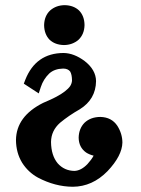

<svg xmlns="http://www.w3.org/2000/svg" viewBox="-20 -672 540 733"><path d="M127.9 -315.4 135.8 -339.7C142.5 -360 153.3 -377.2 168 -391.4C181.4 -403.5 199 -409.7 220.7 -410.2H221.1C221.5 -410.2 221.9 -410.2 222.3 -410.2C233.6 -409.9 242 -406.3 247.7 -399.2C252.3 -391.8 254.7 -380.4 254.9 -365.2C254.7 -357.9 252.4 -350.7 248 -343.5C238.7 -330.2 221.4 -316.8 196.2 -303.2C187.5 -298.5 177.5 -293.6 166 -288.6C154.5 -283.7 147.4 -280.5 144.6 -279.2C76.4 -245.1 41.9 -197.9 41 -137.7C41.2 -105.1 49 -76.1 64.5 -50.7C79.9 -26.5 100 -7.6 124.7 6C168.3 29 212.7 40.7 257.8 41C307.9 40.7 352.1 20.8 390.6 -18.7C427.7 -57.9 446.6 -94.3 447.3 -127.9C447.1 -150.3 440.7 -171.5 428 -191.7C413.4 -213.6 391.8 -224.9 363.3 -225.6C338.2 -225.4 318 -217.9 302.6 -203.3C288.2 -188.5 280.8 -169.5 280.3 -146.5C280.6 -122 290 -103.2 308.5 -89.9C316.4 -84.7 326 -80.6 337.4 -77.7C332.2 -67.7 324.3 -57 313.9 -45.6C297.9 -29 281.5 -20.3 264.6 -19.5C238.7 -19.8 217.3 -29.4 200.4 -48.3C183.7 -68.3 175.2 -95.5 174.8 -129.9C175.1 -158.8 186.6 -183.2 209.3 -203.3C231.2 -221.5 256.3 -238.7 284.6 -254.8C325.3 -280.1 346 -315.9 346.7 -362.3C346.3 -391.1 331.8 -416.7 303.2 -438.9C276.3 -459 249.5 -469.3 222.7 -469.7C152 -469.4 103.3 -435.2 76.5 -367.3L70.9 -352.6ZM302.7 -576.2C302.5 -599.4 295.5 -618.1 281.6 -632.2C267.8 -645.1 249.6 -651.9 227.1 -652.3C205.2 -652.1 186.7 -645.4 171.4 -632.1C156.6 -618.2 149 -599.5 148.4 -576.2C148.7 -553 155.7 -534.3 169.5 -520.1C183.3 -507.2 201.5 -500.5 224.1 -500C245.9 -500.2 264.5 -507 279.8 -520.2C294.5 -534.2 302.2 -552.8 302.7 -576.2Z"/></svg>

Font: Bentham
Style: Bold
Weight: 700
Version: Version 002.001